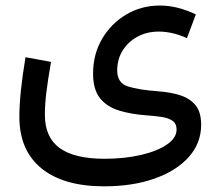

<svg xmlns="http://www.w3.org/2000/svg" viewBox="-20 -447 788 687"><path d="M680.7 -395.5 648.9 -310.5Q597.2 -334 547.9 -334Q506.3 -334 472.7 -316.2Q439 -298.3 419.2 -266.8Q399.4 -235.4 399.4 -194.8Q399.4 -149.9 437.7 -137.7Q476.1 -125.5 548.3 -120.1Q592.3 -116.7 626.5 -105.5Q660.6 -94.2 680.2 -69.8Q699.7 -45.4 699.7 -0.5Q699.7 65.4 655.3 115Q610.8 164.6 532.7 192.1Q454.6 219.7 352.5 219.7Q207.5 219.7 128.4 155.5Q49.3 91.3 49.3 -29.3Q49.3 -111.3 71.3 -242.2L162.6 -225.6Q150.9 -158.7 145.8 -115.7Q140.6 -72.8 140.6 -36.1Q140.6 44.4 193.6 82.8Q246.6 121.1 354 121.1Q425.8 121.1 484.4 107.4Q543 93.8 577.4 70.1Q611.8 46.4 611.8 16.6Q611.8 -4.9 597.2 -14.9Q582.5 -24.9 558.3 -28.6Q534.2 -32.2 505.4 -34.2Q449.2 -38.1 405.8 -51.5Q362.3 -64.9 337.6 -95.9Q313 -127 313 -183.6Q313 -252.9 345.2 -307.9Q377.4 -362.8 431.6 -395Q485.8 -427.2 552.2 -427.2Q614.3 -427.2 680.7 -395.5Z"/></svg>

Font: Estedad-FD Medium
Style: Regular
Weight: 500
Designer: Amin Abedi
Version: Version 7.3